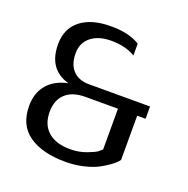

<svg xmlns="http://www.w3.org/2000/svg" viewBox="-119 -768 862 882"><g transform="rotate(20 312.0 -326.5)"><path d="M530 -94V-337L436 -338V-310H571V-370H273Q222 -370 194 -399.5Q166 -429 166 -483Q166 -534 202.5 -563.5Q239 -593 302 -593Q371 -593 419 -564V-622Q364 -656 276 -655Q182 -655 129 -613Q76 -571 76 -495Q76 -372 182 -342Q118 -329 83 -288Q48 -247 48 -183Q48 -89 113.5 -43.5Q179 2 292 2Q338 2 380 -8Q422 -18 448 -32Q474 -46 493.5 -60Q513 -74 522 -84ZM146 -189Q146 -247 180 -278.5Q214 -310 277 -310H436V-111Q430 -105 419.5 -96.5Q409 -88 372 -74Q335 -60 293 -60Q223 -60 184.5 -93.5Q146 -127 146 -189Z"/></g></svg>

Font: RIT Lekha
Style: Regular
Weight: 400
Designer: Rahul Radhakrishnan
Version: 1.0